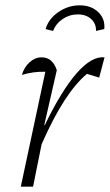

<svg xmlns="http://www.w3.org/2000/svg" viewBox="-20 -700 412 720"><path d="M58 0 150 -431Q104 -432 62 -419Q71 -449 91.5 -467Q112 -485 136 -485Q177 -485 193 -437L146 -231H148Q211 -361 267.5 -425.5Q324 -490 372 -485L352 -409L306 -423Q264 -388 222 -323.5Q180 -259 136 -159L104 0ZM279 -680Q322 -680 348.5 -654.5Q375 -629 371 -591L340 -584Q341 -611 322 -628.5Q303 -646 272 -646Q241 -646 215.5 -629Q190 -612 179 -584L151 -591Q162 -629 198.5 -654.5Q235 -680 279 -680Z"/></svg>

Font: Piazzolla ExtraLight
Style: Italic
Weight: 200
Italic angle: -11.3°
Designer: Juan Pablo del Peral
Foundry: Huerta Tipografica
Version: Version 1.330